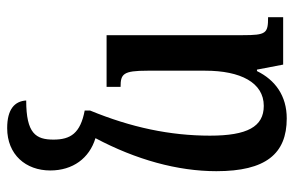

<svg xmlns="http://www.w3.org/2000/svg" viewBox="-162 -647 819 535"><g transform="rotate(-90 247.5 -379.5)"><path d="M185 10C248 10 292 -22 317 -73H321L335 0H467V-42C422 -42 417 -47 417 -113V-492H273V-453C309 -453 318 -446 318 -378V-217C318 -119 285 -54 220 -54C162 -54 137 -100 137 -204C137 -315 160 -424 207 -538V-553C144 -565 126 -592 126 -640C126 -689 143 -716 235 -716C233 -748 211 -769 158 -769C84 -769 40 -717 40 -649C40 -586 74 -540 130 -523C70 -410 38 -294 38 -186C38 -49 86 10 185 10Z"/></g></svg>

Font: Noto Serif Armenian ExtraCondensed SemiBold
Style: Regular
Weight: 600
Width: 2
Designer: Monotype Design Team
Foundry: Monotype Imaging Inc.
Version: Version 2.008